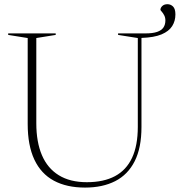

<svg xmlns="http://www.w3.org/2000/svg" viewBox="-20 -860 834 891"><path d="M747.5 -765Q747.5 -778.5 742 -789Q736.5 -799.5 730.5 -806Q724.5 -812.5 724.5 -814.5Q724.5 -824 733.2 -832.2Q742 -840.5 757 -840.5Q772 -840.5 783 -829.8Q794 -819 794 -793Q794 -762.5 779 -738.8Q764 -715 729.8 -700.5Q695.5 -686 636.5 -684V-270.5Q636.5 -174 605 -111.8Q573.5 -49.5 514.8 -19.5Q456 10.5 374.5 10.5Q289.5 10.5 230 -21.5Q170.5 -53.5 139.5 -119.2Q108.5 -185 108.5 -285V-683.5L18 -698V-705H238.5V-698L148.5 -683.5V-288Q148.5 -201 174.5 -140Q200.5 -79 252.8 -46.8Q305 -14.5 383 -14.5Q461 -14.5 513.5 -42.5Q566 -70.5 592.8 -127.5Q619.5 -184.5 619.5 -271.5V-683.5L528 -698V-705H655Q689 -705 709.2 -712Q729.5 -719 738.5 -732.5Q747.5 -746 747.5 -765Z"/></svg>

Font: Newsreader 60pt ExtraLight
Style: Regular
Weight: 250
Designer: Hugues Gentile
Foundry: Production Type
Version: Version 1.003